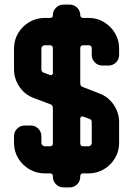

<svg xmlns="http://www.w3.org/2000/svg" viewBox="-20 -754 579 835"><path d="M498 -132Q498 -96 480 -66Q462 -36 432 -18Q402 0 366 0H342Q329 0 329 13V15Q329 34 315.5 47.5Q302 61 283 61H256Q237 61 223.5 47.5Q210 34 210 15V13Q210 0 198 0H174Q138 0 107.5 -18Q77 -36 59 -66Q41 -96 41 -132V-162Q41 -181 54.5 -194.5Q68 -208 87 -208H115Q133 -208 146.5 -194.5Q160 -181 160 -162V-132Q160 -127 164.5 -122.5Q169 -118 174 -118H198Q210 -118 210 -131V-284Q210 -297 198 -301L129 -327Q89 -341 65 -376Q41 -411 41 -453V-543Q41 -580 59 -610Q77 -640 107.5 -658Q138 -676 174 -676H198Q210 -676 210 -689Q210 -707 223.5 -720.5Q237 -734 256 -734H283Q302 -734 315.5 -720.5Q329 -707 329 -689Q329 -676 342 -676H366Q402 -676 432 -658Q462 -640 480 -610Q498 -580 498 -543V-515Q498 -496 484.5 -482.5Q471 -469 452 -469H425Q406 -469 392.5 -482.5Q379 -496 379 -515V-543Q379 -557 366 -557H342Q329 -557 329 -544V-392Q329 -378 342 -375L411 -348Q450 -334 474 -299Q498 -264 498 -223ZM210 -436V-544Q210 -557 198 -557H174Q169 -557 164.5 -553Q160 -549 160 -543V-453Q160 -441 170 -438L198 -428Q203 -426 206.5 -429Q210 -432 210 -436ZM379 -132V-223Q379 -234 369 -237L342 -247Q338 -249 333.5 -246.5Q329 -244 329 -239V-131Q329 -118 342 -118H366Q371 -118 375 -122.5Q379 -127 379 -132Z"/></svg>

Font: Monomaniac One
Style: Regular
Weight: 400
Version: Version 1.000; ttfautohint (v1.8.3)